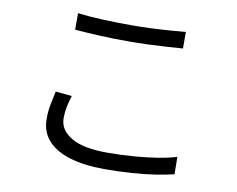

<svg xmlns="http://www.w3.org/2000/svg" viewBox="-79 -807 1158 937"><g transform="rotate(10 500.0 -339.0)"><path d="M234.8 -702Q289 -695.4 356.6 -692.4Q424.1 -689.4 499 -689.4Q547.2 -689.4 595.6 -691.4Q644 -693.4 688.5 -696.7Q733 -700 768.9 -703.4V-621.3Q735.1 -618.9 689.9 -615.9Q644.6 -612.9 595.3 -611.1Q546 -609.3 499.4 -609.3Q424.3 -609.3 359 -612.5Q293.8 -615.6 234.8 -620.3ZM274.9 -298.7Q265.3 -269.4 259.8 -241.2Q254.4 -213 254.4 -185.4Q254.4 -128.1 313.3 -92.3Q372.1 -56.5 492 -56.5Q561.5 -56.5 625.1 -61.5Q688.7 -66.5 742.5 -75.2Q796.4 -83.9 834 -95.9L835 -9.9Q799.2 -0.5 746.7 7.6Q694.1 15.7 629.9 20.3Q565.6 24.9 494.4 24.9Q392.9 24.9 321 3Q249.2 -18.9 211.3 -61.8Q173.4 -104.7 173.4 -167.5Q173.4 -206.8 180.3 -241.7Q187.2 -276.5 194 -306.6Z"/></g></svg>

Font: Noto Sans TC
Style: Regular
Weight: 100
Designer: Ryoko NISHIZUKA 西塚涼子 (kana, bopomofo & ideographs); Paul D. Hunt (Latin, Greek & Cyrillic); Sandoll Communications 산돌커뮤니
Foundry: Adobe
Version: Version 2.004;hotconv 1.0.118;makeotfexe 2.5.65603